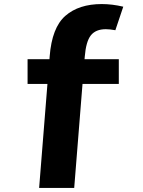

<svg xmlns="http://www.w3.org/2000/svg" viewBox="-20 -754 704 947"><path d="M398 -474 397 -462H566V-340H387L346 173H173L214 -340H116V-462H224L225 -476Q236 -618 302.5 -676Q369 -734 482 -734Q533 -734 588 -721L549 -605Q521 -610 502 -610Q452 -610 428 -579.5Q404 -549 398 -474Z"/></svg>

Font: Martel Sans Heavy
Style: Regular
Weight: 900
Designer: Dan Reynolds and Mathieu Réguer
Foundry: Dan Reynolds and Mathieu Réguer
Version: Version 1.001;PS 001.001;hotconv 1.0.70;makeotf.lib2.5.58329